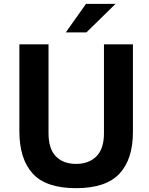

<svg xmlns="http://www.w3.org/2000/svg" viewBox="-20 -971 778 1001"><path d="M376.5 10Q220 10 150.5 -66.2Q81 -142.5 81 -287V-740H233V-276Q233 -195.5 271.2 -156Q309.5 -116.5 376.5 -116.5Q443.5 -116.5 482.8 -156Q522 -195.5 522 -276V-740H673V-282Q673 -140.5 602.5 -65.2Q532 10 376.5 10ZM582.5 -951 430.5 -802H323L428.5 -951Z"/></svg>

Font: 1883 Sans
Style: Bold
Weight: 700
Designer: 1883 Sans project is a fork of Public Sans.
Version: Version 1.009